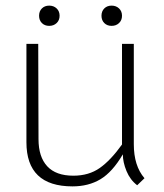

<svg xmlns="http://www.w3.org/2000/svg" viewBox="-20 -656 585 683"><path d="M74 -150V-500H116L117 -161Q117 -98 148 -64.5Q179 -31 241 -31Q296 -31 335 -58.5Q374 -86 414 -142V-500H456V-143Q456 -66 494 -22L468 3Q443 -16 430 -47.5Q417 -79 417 -107Q380 -44 337.5 -18.5Q295 7 238 7Q74 7 74 -150ZM119 -600Q119 -616 129 -626Q139 -636 155 -636Q171 -636 181.5 -626Q192 -616 192 -600Q192 -584 181.5 -574Q171 -564 155 -564Q139 -564 129 -574Q119 -584 119 -600ZM341 -600Q341 -616 351 -626Q361 -636 377 -636Q393 -636 403.5 -626Q414 -616 414 -600Q414 -584 403.5 -574Q393 -564 377 -564Q361 -564 351 -574Q341 -584 341 -600Z"/></svg>

Font: Bellota Text Light
Style: Regular
Weight: 300
Designer: Kemie Guaida
Foundry: Kemie Guaida
Version: Version 4.001